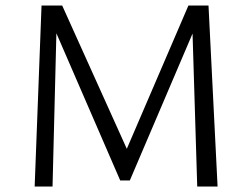

<svg xmlns="http://www.w3.org/2000/svg" viewBox="-20 -678 910 698"><path d="M697 0 680 -556 452 -22H417L185 -557L171 0H106L131 -658H206L441 -137L665 -658H738L771 0Z"/></svg>

Font: Ysabeau
Style: Regular
Weight: 400
Designer: Christian Thalmann (Catharsis Fonts)
Version: Version 0.003